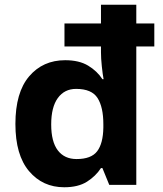

<svg xmlns="http://www.w3.org/2000/svg" viewBox="-20 -780 689 810"><path d="M251 10Q160 10 102.5 -58Q45 -126 45 -257Q45 -390 103 -458Q161 -526 255 -526Q314 -526 352 -503Q390 -480 412 -446H417Q413 -467 409.5 -500.5Q406 -534 406 -559V-584H252V-681H406V-760H555V-681H631V-584H555V0H441L412 -71H406Q384 -37 347 -13.5Q310 10 251 10ZM303 -109Q365 -109 390 -142Q415 -175 416 -242V-256Q416 -328 391.5 -366.5Q367 -405 301 -405Q252 -405 224 -366.5Q196 -328 196 -255Q196 -182 224 -145.5Q252 -109 303 -109Z"/></svg>

Font: Noto Sans New Tai Lue
Style: Bold
Weight: 700
Version: Version 2.003